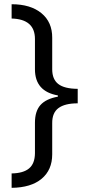

<svg xmlns="http://www.w3.org/2000/svg" viewBox="-20 -734 419 912"><path d="M35.2 -713.9Q125 -713.9 176.8 -671.4Q228.5 -628.9 228 -554.2V-404.8Q228 -357.4 256.8 -335Q285.6 -312.5 349.1 -312V-243.2Q288.1 -243.2 257.8 -220.7Q227.5 -198.2 228 -148.9V-1Q228 73.2 177.7 115.2Q127.4 157.2 35.2 158.2V89.8Q90.8 88.9 118.2 65.9Q145.5 43 146 -5.9V-150.9Q146 -206.1 172.4 -235.4Q198.7 -264.6 254.9 -274.9V-280.8Q146 -299.8 146 -404.8V-548.8Q146 -643.1 35.2 -646Z"/></svg>

Font: OpenSansHebrew-Regular
Style: Regular
Weight: 400
Foundry: Ascender Corporation, Yanek Iontef
Version: Version 2.001;PS 002.001;hotconv 1.0.70;makeotf.lib2.5.58329